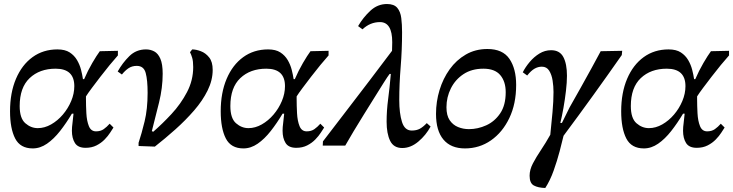

<svg xmlns="http://www.w3.org/2000/svg" viewBox="-20 -725 3650 956"><path d="M143 14Q81 14 55.5 -35.5Q30 -85 30 -171Q30 -263 59.5 -332.5Q89 -402 142 -440.5Q195 -479 266 -479Q304 -479 327 -464Q350 -449 363.5 -426Q377 -403 383.5 -377.5Q390 -352 393 -331H399Q417 -373 439.5 -411.5Q462 -450 477 -470L567 -472V-449Q549 -429 526 -401Q503 -373 480 -343Q457 -313 437.5 -287Q418 -261 408 -245V-244Q408 -241 408 -233Q408 -199 410 -161Q412 -123 422.5 -97Q433 -71 458 -71Q481 -71 496.5 -82Q512 -93 526 -109L545 -90Q539 -81 528.5 -64.5Q518 -48 501 -30.5Q484 -13 460.5 -1Q437 11 406 11Q368 11 353 -13Q338 -37 338 -74Q338 -92 341 -113Q344 -134 346 -159H338Q310 -112 279 -72.5Q248 -33 214 -9.5Q180 14 143 14ZM168 -87Q202 -87 234.5 -105.5Q267 -124 293 -154.5Q319 -185 334.5 -222Q350 -259 350 -296Q350 -383 257 -383Q177 -383 127.5 -336Q78 -289 78 -197Q78 -136 106 -111.5Q134 -87 168 -87Z M751 5 670 2V-14Q685 -59 700 -120.5Q715 -182 715 -263Q715 -326 705.5 -361.5Q696 -397 661 -397Q637 -397 619.5 -385Q602 -373 587 -354L566 -369Q590 -412 624 -445.5Q658 -479 707 -479Q729 -479 748 -469Q767 -459 778.5 -432.5Q790 -406 790 -358Q790 -288 772 -215Q754 -142 736 -72L743 -69Q788 -108 834 -157.5Q880 -207 911 -266Q942 -325 942 -391Q942 -420 937 -437Q932 -454 926 -465L937 -479Q956 -479 980 -470Q1004 -461 1021.5 -439Q1039 -417 1039 -377Q1039 -326 1014 -275Q989 -224 946.5 -175Q904 -126 853 -80.5Q802 -35 751 5Z M1192 14Q1130 14 1104.5 -35.5Q1079 -85 1079 -171Q1079 -263 1108.5 -332.5Q1138 -402 1191 -440.5Q1244 -479 1315 -479Q1353 -479 1376 -464Q1399 -449 1412.5 -426Q1426 -403 1432.5 -377.5Q1439 -352 1442 -331H1448Q1466 -373 1488.5 -411.5Q1511 -450 1526 -470L1616 -472V-449Q1598 -429 1575 -401Q1552 -373 1529 -343Q1506 -313 1486.5 -287Q1467 -261 1457 -245V-244Q1457 -241 1457 -233Q1457 -199 1459 -161Q1461 -123 1471.5 -97Q1482 -71 1507 -71Q1530 -71 1545.5 -82Q1561 -93 1575 -109L1594 -90Q1588 -81 1577.5 -64.5Q1567 -48 1550 -30.5Q1533 -13 1509.5 -1Q1486 11 1455 11Q1417 11 1402 -13Q1387 -37 1387 -74Q1387 -92 1390 -113Q1393 -134 1395 -159H1387Q1359 -112 1328 -72.5Q1297 -33 1263 -9.5Q1229 14 1192 14ZM1217 -87Q1251 -87 1283.5 -105.5Q1316 -124 1342 -154.5Q1368 -185 1383.5 -222Q1399 -259 1399 -296Q1399 -383 1306 -383Q1226 -383 1176.5 -336Q1127 -289 1127 -197Q1127 -136 1155 -111.5Q1183 -87 1217 -87Z M1983 12Q1940 12 1922.5 -24Q1905 -60 1905 -119Q1905 -174 1912.5 -230.5Q1920 -287 1926 -357H1920Q1910 -344 1890.5 -313Q1871 -282 1845.5 -241Q1820 -200 1792.5 -156Q1765 -112 1740.5 -71Q1716 -30 1699 0H1587L1588 -21Q1642 -91 1701.5 -169Q1761 -247 1820.5 -324.5Q1880 -402 1932 -472Q1933 -494 1933 -515Q1933 -615 1872 -615Q1823 -615 1785 -579L1763 -595Q1788 -638 1824 -671.5Q1860 -705 1907 -705Q1942 -705 1958 -686Q1974 -667 1978 -635Q1982 -603 1982 -565Q1982 -478 1975 -392Q1968 -306 1968 -227Q1968 -161 1981.5 -118Q1995 -75 2030 -75Q2054 -75 2070.5 -84Q2087 -93 2105 -112L2124 -95Q2101 -52 2063 -20Q2025 12 1983 12Z M2295 14Q2225 14 2188 -30Q2151 -74 2151 -158Q2151 -219 2168.5 -276.5Q2186 -334 2219 -380Q2252 -426 2299.5 -453.5Q2347 -481 2407 -481Q2483 -481 2516.5 -432Q2550 -383 2550 -302Q2550 -208 2516 -137Q2482 -66 2424.5 -26Q2367 14 2295 14ZM2315 -82Q2359 -82 2401 -101Q2443 -120 2470.5 -160.5Q2498 -201 2498 -266Q2498 -319 2471 -351Q2444 -383 2387 -383Q2329 -383 2288 -356Q2247 -329 2225 -285Q2203 -241 2203 -191Q2203 -150 2219 -126.5Q2235 -103 2260.5 -92.5Q2286 -82 2315 -82Z M2695 211Q2659 210 2638 198.5Q2617 187 2617 150Q2617 120 2633.5 88.5Q2650 57 2673.5 22Q2697 -13 2720 -54Q2726 -111 2731 -166.5Q2736 -222 2736 -267Q2736 -295 2731.5 -324Q2727 -353 2714.5 -373Q2702 -393 2678 -393Q2659 -393 2641.5 -383Q2624 -373 2605 -349L2583 -365Q2596 -391 2617.5 -416.5Q2639 -442 2666 -458.5Q2693 -475 2724 -475Q2767 -475 2785 -441Q2803 -407 2803 -348Q2803 -315 2798 -272.5Q2793 -230 2785.5 -187.5Q2778 -145 2770 -113H2778L2816 -190Q2843 -237 2871 -287.5Q2899 -338 2925 -385Q2951 -432 2971 -470L3078 -472L3076 -451Q3006 -351 2934 -251Q2862 -151 2786 -49Q2779 -19 2766.5 28.5Q2754 76 2736.5 125Q2719 174 2695 211Z M3186 14Q3124 14 3098.5 -35.5Q3073 -85 3073 -171Q3073 -263 3102.5 -332.5Q3132 -402 3185 -440.5Q3238 -479 3309 -479Q3347 -479 3370 -464Q3393 -449 3406.5 -426Q3420 -403 3426.5 -377.5Q3433 -352 3436 -331H3442Q3460 -373 3482.5 -411.5Q3505 -450 3520 -470L3610 -472V-449Q3592 -429 3569 -401Q3546 -373 3523 -343Q3500 -313 3480.5 -287Q3461 -261 3451 -245V-244Q3451 -241 3451 -233Q3451 -199 3453 -161Q3455 -123 3465.5 -97Q3476 -71 3501 -71Q3524 -71 3539.5 -82Q3555 -93 3569 -109L3588 -90Q3582 -81 3571.5 -64.5Q3561 -48 3544 -30.5Q3527 -13 3503.5 -1Q3480 11 3449 11Q3411 11 3396 -13Q3381 -37 3381 -74Q3381 -92 3384 -113Q3387 -134 3389 -159H3381Q3353 -112 3322 -72.5Q3291 -33 3257 -9.5Q3223 14 3186 14ZM3211 -87Q3245 -87 3277.5 -105.5Q3310 -124 3336 -154.5Q3362 -185 3377.5 -222Q3393 -259 3393 -296Q3393 -383 3300 -383Q3220 -383 3170.5 -336Q3121 -289 3121 -197Q3121 -136 3149 -111.5Q3177 -87 3211 -87Z"/></svg>

Font: STIX Two Text Medium
Style: Italic
Weight: 500
Italic angle: -12°
Designer: Ross Mills, John Hudson & Paul Hanslow, Tiro Typeworks Ltd; with prior portions MicroPress Inc. and Coen Hoffman, Elsevi
Foundry: Tiro Typeworks Ltd
Version: Version 2.13 b171